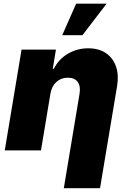

<svg xmlns="http://www.w3.org/2000/svg" viewBox="-20 -814 686 1039"><path d="M252.8 -306.8 201.7 0H5.7L96.6 -545.5H282.7L265.6 -441.8H271.3Q297.6 -494 347.5 -523.3Q397.4 -552.6 457.4 -552.6Q515.3 -552.6 553.6 -526.3Q592 -500 607.8 -453.8Q623.6 -407.7 613.6 -348L521.3 204.5H325.3L410.5 -306.8Q417.3 -347.3 400.6 -370.4Q383.9 -393.5 346.6 -393.5Q310.4 -393.5 285 -370.4Q259.6 -347.3 252.8 -306.8ZM316.8 -623.6 392 -794H556.8L426.1 -623.6Z"/></svg>

Font: Inter UI Black
Style: Italic
Weight: 900
Italic angle: -9.39999°
Designer: Rasmus Andersson
Foundry: rsms
Version: 3.2;8d6f07862